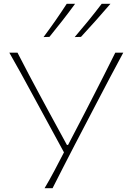

<svg xmlns="http://www.w3.org/2000/svg" viewBox="-20 -990 698 1010"><path d="M214.5 0Q241 -44.5 265.5 -90.8Q290 -137 316.5 -188.5L143.5 -506.5Q115.5 -558.5 89.5 -605.5Q63.5 -652.5 29 -713H72Q107.5 -644 133.8 -594.2Q160 -544.5 184.2 -499.8Q208.5 -455 237.5 -401L332 -227.5H338L426.5 -397.5Q455.5 -454 479 -500Q502.5 -546 527.8 -595.8Q553 -645.5 586.5 -713H628.5Q594 -649.5 556.8 -578.8Q519.5 -508 489.5 -450.5L371.5 -224.5Q345.5 -174 314.8 -114.5Q284 -55 256.5 0ZM373 -795Q410 -838.5 445.8 -882.2Q481.5 -926 515 -970H561Q523.5 -926 484.8 -882.8Q446 -839.5 406 -796ZM209 -795Q241.5 -838.5 272 -882.2Q302.5 -926 331 -970H375Q343 -926 309.2 -882.8Q275.5 -839.5 240 -796Z"/></svg>

Font: Commissioner Flair Thin
Style: Regular
Weight: 100
Designer: Kostas Bartsokas
Foundry: Kostas Bartsokas
Version: Version 1.000; ttfautohint (v1.8.3)